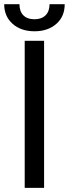

<svg xmlns="http://www.w3.org/2000/svg" viewBox="-30 -908 332 928"><path d="M209.5 -887.7C209.5 -841.3 182.1 -814.9 136.7 -814.9C89.4 -814.9 64 -842.3 64 -887.7H-9.8C-9.8 -848.6 3.9 -816.9 30.8 -793C57.6 -769 93.3 -756.8 136.7 -756.8C180.2 -756.8 215.8 -769 242.7 -793C269.5 -816.9 282.7 -848.1 282.7 -887.7ZM183.1 -710.9H89.4V0H183.1Z"/></svg>

Font: Roboto
Style: Regular
Weight: 400
Designer: Google
Version: Version 2.137; 2017